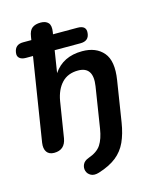

<svg xmlns="http://www.w3.org/2000/svg" viewBox="-130 -800 860 1070"><g transform="rotate(-15 300.0 -265.0)"><path d="M307 179Q278 188 259.5 178Q241 168 235.5 149.5Q230 131 238.5 112.5Q247 94 272 85Q324 67 345.5 34Q367 1 376 -56L413 -291Q430 -401 341 -401Q282 -401 247 -364Q212 -327 201 -263L168 -56Q157 8 95 8Q66 8 52.5 -11Q39 -30 44 -64L120 -544H79Q55 -544 42.5 -555Q30 -566 33 -586Q39 -632 86 -632H134L137 -651Q142 -686 160 -699.5Q178 -713 209 -713Q238 -713 252.5 -697Q267 -681 261 -644L259 -632H400Q452 -632 447 -589Q443 -544 394 -544H245L225 -417Q280 -499 391 -499Q471 -499 513 -449.5Q555 -400 538 -293L501 -58Q491 5 470 51Q449 97 410 128Q371 159 307 179Z"/></g></svg>

Font: Nunito
Style: Bold Italic
Weight: 700
Italic angle: -9°
Designer: Vernon Adams
Foundry: Vernon Adams
Version: Version 3.601; ttfautohint (v1.8.2.53-6de2)